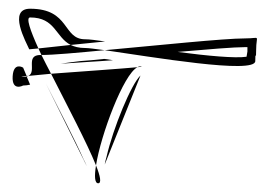

<svg xmlns="http://www.w3.org/2000/svg" viewBox="-20 -480 640 440"><path d="M387 -361C456 -367 517 -372 542 -372H547V-365V-362C546 -356 545 -351 545 -350C520 -346 455 -352 387 -361ZM220 -103 302 -307C281 -288 239 -186 224 -120C222 -114 221 -108 220 -103ZM47 -367 68 -369C49 -411 39 -440 49 -440C107 -440 107 -395 142 -377L221 -385C199 -388 185 -390 175 -390C123 -390 141 -460 49 -460C-3 -460 40 -383 47 -367ZM200 -101C196 -76 197 -60 205 -60C213 -60 210 -76 200 -101ZM119 -334C159 -337 203 -339 239 -342L219 -345C200 -343 181 -341 164 -340C147 -338 133 -336 119 -334ZM108 -333C112 -333 115 -334 119 -334C115 -334 112 -333 108 -333ZM179 -99ZM85 -289 179 -99C177 -103 175 -109 172 -114C151 -161 116 -228 85 -289ZM68 -369C70 -364 73 -359 75 -354C102 -354 157 -359 220 -365C198 -368 182 -370 175 -370C161 -370 150 -373 142 -377ZM220 -365C325 -350 565 -309 565 -340C565 -370 567 -335 567 -365C567 -402 579 -392 542 -392C493 -392 341 -376 220 -365ZM45 -306C57 -307 76 -309 97 -311C89 -326 82 -340 75 -354H73C37 -354 65 -316 45 -306ZM9 -305C7 -270 33 -284 33 -284C39 -284 44 -285 49 -286L41 -305C39 -304 36 -304 33 -304C26 -304 30 -305 41 -306L33 -325C33 -325 11 -339 9 -305ZM41 -305V-306H45C44 -305 43 -305 41 -305ZM97 -311C134 -238 180 -151 200 -101C211 -171 263 -310 295 -326C264 -323 165 -316 97 -311ZM295 -326C305 -327 308 -328 301 -328C299 -328 297 -327 295 -326Z"/></svg>

Font: CiSf CamouflageKit II
Style: Outline
Weight: 400
Version: Version 1